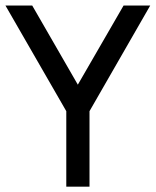

<svg xmlns="http://www.w3.org/2000/svg" viewBox="-20 -678 573 707"><path d="M309.6 9.3H224.1V-268.6L0 -657.7H98.6L266.6 -366.2L435.1 -657.7H533.2L309.6 -268.6Z"/></svg>

Font: Potro Sans Bangla SemiBold
Style: Regular
Weight: 600
Designer: Jayed Ahsan Saad
Foundry: Codepotro
Version: Potro Sans Bangla;Version 0.996;CodepotroFonts;